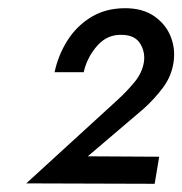

<svg xmlns="http://www.w3.org/2000/svg" viewBox="-20 -730 444 468"><path d="M44 -283 357 -282 368 -348 194 -349 329 -464Q356 -488 377 -516Q398 -544 403 -578Q408 -611 396 -641Q384 -671 356 -690.5Q328 -710 285 -710Q238 -710 202.5 -688.5Q167 -667 144.5 -631.5Q122 -596 113 -554H184Q192 -590 217 -618.5Q242 -647 279 -645Q309 -644 321.5 -624Q334 -604 331 -580Q327 -553 308 -530Q289 -507 266 -486Z"/></svg>

Font: Jost* 500 Medium Italic
Style: Italic
Weight: 500
Italic angle: -10°
Version: Version 3.200; ttfautohint (v0.97) -l 8 -r 50 -G 200 -x 14 -